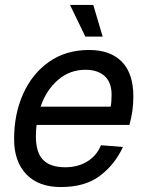

<svg xmlns="http://www.w3.org/2000/svg" viewBox="-20 -744 593 776"><path d="M226 12Q136 12 86.5 -39.5Q37 -91 37 -182Q37 -283 73.5 -364.5Q110 -446 178 -494Q246 -542 340 -542Q426 -542 472.5 -494.5Q519 -447 519 -354Q519 -295 503 -239H128Q125 -217 125 -194Q125 -127 154.5 -97.5Q184 -68 243 -68Q295 -68 333 -91.5Q371 -115 388 -157L477 -150Q444 -79 384 -33.5Q324 12 226 12ZM325 -462Q262 -462 214.5 -421Q167 -380 144 -313H427Q429 -322 430 -333Q431 -344 431 -361Q431 -411 403 -436.5Q375 -462 325 -462ZM325 -596 263 -724H357L395 -596Z"/></svg>

Font: Geist Regular
Style: Italic
Weight: 400
Italic angle: -12°
Designer: Basement.studio, Andrés Briganti, Mateo Zaragoza
Foundry: Basement.studio, Vercel, Andrés Briganti, Guido Ferreyra, Mateo Zaragoza
Version: Version 1.500; ttfautohint (v1.8.4.7-5d5b)